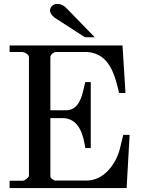

<svg xmlns="http://www.w3.org/2000/svg" viewBox="-20 -955 762 975"><path d="M28.8 -37.1V0H623L638.2 -270H606L588.9 -200.2C569.8 -123 507.8 -38.1 419.9 -38.1H259.8C253.9 -38.1 235.8 -49.8 235.8 -59.1V-355H306.2C384.8 -348.1 403.8 -265.1 413.1 -203.1H440.9V-538.1H413.1C399.9 -487.8 390.1 -395 315.9 -395H235.8V-665C235.8 -676.8 252 -690.9 264.2 -690.9H423.8C538.1 -682.1 563 -571.8 585 -482.9H617.2L602.1 -724.1H28.8V-690.9H91.8C103 -690.9 127 -679.2 127 -665V-63C127 -53.2 104 -37.1 96.2 -37.1ZM327.1 -903.8C309.1 -921.9 296.9 -935.1 270 -935.1C247.1 -935.1 233.9 -916 233.9 -901.9C233.9 -882.8 254.9 -865.2 270 -856.9L411.1 -766.1C411.1 -766.1 461.9 -765.1 460.9 -766.1Z"/></svg>

Font: MusGlyphs-Text
Style: Regular
Weight: 400
Version: Version 2.1.1